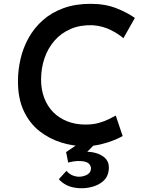

<svg xmlns="http://www.w3.org/2000/svg" viewBox="-20 -752 739 1005"><path d="M622 -40Q607 -31 577 -18.5Q547 -6 507.5 3.5Q468 13 422 13Q362 13 300.5 -6Q239 -25 187.5 -65Q136 -105 105 -170Q74 -235 74 -326Q74 -385 87.5 -443.5Q101 -502 130 -554Q159 -606 204 -646Q249 -686 311.5 -709Q374 -732 454 -732Q531 -732 590 -708.5Q649 -685 686 -658L626 -552Q601 -574 559.5 -595Q518 -616 465 -620Q400 -622 350 -600.5Q300 -579 265.5 -539.5Q231 -500 213 -447.5Q195 -395 195 -335Q195 -283 211.5 -239.5Q228 -196 258.5 -165Q289 -134 332 -117Q375 -100 427 -100Q467 -100 497 -108.5Q527 -117 549 -128Q571 -139 586 -147ZM328 142Q337 154 352.5 162.5Q368 171 389 173Q411 174 432 164.5Q453 155 456 134Q458 120 447 106.5Q436 93 401 91Q385 90 368 92.5Q351 95 337 99L326 44L394 -2L479 0L402 77L383 48Q394 45 408 43.5Q422 42 435 42Q489 44 522 68.5Q555 93 549 139Q545 174 521.5 195Q498 216 464 225.5Q430 235 393 233Q353 230 327.5 216.5Q302 203 288 186Z"/></svg>

Font: Josefin Sans Thin SemiBold
Style: Italic
Weight: 600
Italic angle: -7°
Version: Version 2.000